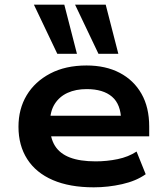

<svg xmlns="http://www.w3.org/2000/svg" viewBox="-20 -791 713 821"><path d="M381 10Q278 10 206 -21Q134 -52 96.5 -110.5Q59 -169 59 -249Q59 -325 94 -383.5Q129 -442 194.5 -476.5Q260 -511 350 -511Q432 -511 492 -479.5Q552 -448 585 -390Q618 -332 618 -250V-208H171V-296H516L498 -276Q497 -345 459 -377.5Q421 -410 351 -410Q304 -410 269 -394Q234 -378 214 -346.5Q194 -315 194 -268V-253Q194 -201 215 -167.5Q236 -134 279 -117.5Q322 -101 389 -101Q437 -101 483 -110.5Q529 -120 564 -143L603 -46Q562 -17 502 -3.5Q442 10 381 10ZM401 -561 301 -771H432L486 -561ZM225 -561 125 -771H255L309 -561Z"/></svg>

Font: Nunito Sans 7pt SemiExpanded
Style: Bold
Weight: 700
Width: 6
Designer: Vernon Adams
Foundry: Vernon Adams
Version: Version 3.101;gftools[0.9.27]